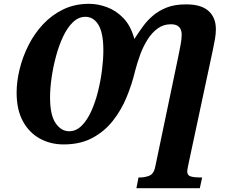

<svg xmlns="http://www.w3.org/2000/svg" viewBox="-20 -745 1194 1005"><path d="M694 240 705 184H710Q740 184 763 174Q786 164 793 126L913 -448Q919 -479 925 -509Q931 -539 931 -563Q931 -618 875 -618Q836 -618 806 -596.5Q776 -575 753 -539Q730 -503 714 -459.5Q698 -416 687 -373Q671 -305 643 -237Q615 -169 571 -113Q527 -57 463.5 -23Q400 11 313 11Q244 11 188 -20Q132 -51 99.5 -111Q67 -171 67 -260Q67 -318 82.5 -382Q98 -446 128.5 -507Q159 -568 204.5 -617Q250 -666 310.5 -695.5Q371 -725 446 -725Q493 -725 541 -707Q589 -689 627 -649Q665 -609 683 -542H684Q704 -573 727 -605Q750 -637 780.5 -663Q811 -689 852.5 -705.5Q894 -722 952 -722Q1031 -723 1070.5 -688.5Q1110 -654 1110 -592Q1110 -569 1105.5 -542Q1101 -515 1094 -483L966 116Q963 131 961.5 139.5Q960 148 960 152Q960 173 978.5 178.5Q997 184 1026 184H1038L1026 240ZM342 -58Q378 -58 407 -86.5Q436 -115 457.5 -162.5Q479 -210 493 -266.5Q507 -323 514 -379Q521 -435 521 -481Q521 -572 495.5 -614.5Q470 -657 427 -657Q391 -657 361.5 -628.5Q332 -600 310 -553Q288 -506 273 -450Q258 -394 250 -338Q242 -282 242 -235Q242 -143 271 -100.5Q300 -58 342 -58Z"/></svg>

Font: Noto Serif SemiCondensed ExtraBold
Style: Italic
Weight: 800
Width: 4
Italic angle: -12°
Designer: Monotype Design Team
Foundry: Monotype Imaging Inc.
Version: Version 2.014; ttfautohint (v1.8.4.7-5d5b)